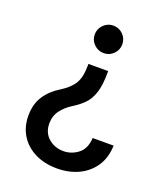

<svg xmlns="http://www.w3.org/2000/svg" viewBox="-137 -642 800 930"><g transform="rotate(20 263.0 -177.0)"><path d="M338.1 -332.7V-326Q338.1 -260.3 325.3 -221.1Q312.5 -181.8 288.9 -157.8Q265.3 -133.9 232.2 -113.6Q200.6 -94.1 178.8 -65.5Q157 -36.9 157 2.8Q157 50.1 189.1 77.9Q221.2 105.8 266.3 105.8Q307.2 105.8 341.3 79.9Q375.4 54 378.6 -2.5H486.5Q484.4 61.4 454.4 105.5Q424.4 149.5 375.4 172.4Q326.3 195.3 266.3 195.3Q201.3 195.3 152.3 171Q103.3 146.7 76 103Q48.7 59.3 48.7 1.8Q48.7 -58.2 76.2 -100Q103.7 -141.7 151.3 -170.5Q196.7 -198.5 216.6 -231.7Q236.5 -264.9 236.5 -326V-332.7ZM287.3 -548.7Q316.8 -548.7 337.5 -527.9Q358.3 -507.1 358.3 -477.6Q358.3 -448.5 337.5 -427.7Q316.8 -407 287.3 -407Q258.2 -407 237.2 -427.7Q216.3 -448.5 216.3 -477.6Q216.3 -507.1 237.2 -527.9Q258.2 -548.7 287.3 -548.7Z"/></g></svg>

Font: Inter Zeller Medium
Style: Regular
Weight: 500
Designer: Rasmus Andersson; Joe Bland
Foundry: zeller
Version: Version 3.015;git-dec3a8cb1